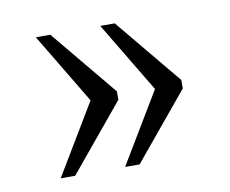

<svg xmlns="http://www.w3.org/2000/svg" viewBox="-52 -518 594 496"><g transform="rotate(-10 245.5 -270.0)"><path d="M239 -85 350 -270 239 -455H277L421 -281V-259L277 -85ZM70 -85 181 -270 70 -455H108L252 -281V-259L108 -85Z"/></g></svg>

Font: Noto Serif Malayalam Light
Style: Regular
Weight: 300
Designer: Indian type Foundry, Jelle Bosma, Monotype Design Team
Foundry: Monotype Imaging Inc.
Version: Version 2.104; ttfautohint (v1.8.4.7-5d5b)